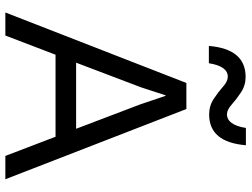

<svg xmlns="http://www.w3.org/2000/svg" viewBox="-128 -788 917 700"><g transform="rotate(90 330.0 -438.5)"><path d="M260 -811Q222 -811 211 -742H148Q159 -876 261 -876Q292 -876 317.5 -859Q343 -842 362 -825Q381 -808 397 -808Q436 -808 447 -877H510Q499 -743 398 -743Q366 -743 340.5 -760Q315 -777 296 -794Q277 -811 260 -811ZM549 0 479 -183H180L110 0H26L283 -660H378L634 0ZM209 -258H450L361 -492L330 -584H328L299 -495Z"/></g></svg>

Font: Work Sans
Style: Regular
Weight: 400
Designer: Wei Huang
Foundry: Wei Huang
Version: Version 1.032;PS 001.032;hotconv 1.0.70;makeotf.lib2.5.58329